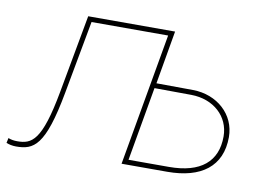

<svg xmlns="http://www.w3.org/2000/svg" viewBox="-80 -615 1002 716"><g transform="rotate(10 421.0 -257.5)"><path d="M19 5C86 5 127 -17 165 -224L216 -501H506L418 0H591C719 0 795 -56 795 -167C795 -253 724 -316 633 -317L494 -318L529 -520H200L146 -224C111 -33 75 -15 20 -15C7 -15 -4 -17 -14 -21L-18 -2C-8 2 5 5 19 5ZM441 -19 490 -299 630 -298C714 -297 775 -242 775 -166C775 -71 714 -19 594 -19Z"/></g></svg>

Font: Fixel Display 20240404 Thin
Style: Italic
Weight: 100
Italic angle: -10°
Designer: AlfaBravo + MacPaw
Foundry: Kyrylo Tkachov, Marchela Mozhyna, Serhii Makarenko, Maria Weinstein, Zakhar Kryvoshyya
Version: Version 1.211;Glyphs 3.2 (3225)